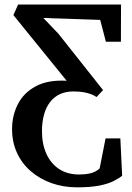

<svg xmlns="http://www.w3.org/2000/svg" viewBox="-20 -573 582 844"><path d="M319 250.5Q258.5 250.5 206.5 232Q154.5 213.5 115.2 179.5Q76 145.5 54.5 98.5Q33 51.5 33 -5Q33 -65 58.5 -115Q84 -165 137.2 -193.8Q190.5 -222.5 273 -218L39 -506.5L59.5 -553H512L511.5 -389.5H445.5L420.5 -485.5L170.5 -494L236.5 -425L433 -177L404.5 -146.5Q395 -153 381.2 -158.5Q367.5 -164 348.5 -167.5Q329.5 -171 302.5 -171Q269 -171 243.2 -159Q217.5 -147 200 -124.2Q182.5 -101.5 173.5 -69.2Q164.5 -37 164.5 4Q164.5 60.5 184 103.2Q203.5 146 239.5 169.8Q275.5 193.5 325 194Q361 194 382.2 187.5Q403.5 181 418 167.5L444 35.5H509L517 199.5Q503 211 479.2 223Q455.5 235 416.8 242.8Q378 250.5 319 250.5Z"/></svg>

Font: Merriweather 20pt SemiBold
Style: Regular
Weight: 600
Version: Version 2.100